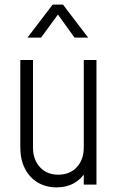

<svg xmlns="http://www.w3.org/2000/svg" viewBox="-20 -800 513 832"><path d="M225.5 12Q179 12 143.5 -9.2Q108 -30.5 88 -69.5Q68 -108.5 68 -161V-540H123V-161Q123 -108 153.2 -75.5Q183.5 -43 232 -43Q282.5 -43 312.8 -75.5Q343 -108 343 -161V-540H398V0H343V-68L352 -57Q332.5 -24 300.2 -6Q268 12 225.5 12ZM99 -637 208 -780H253L362 -637H303L231 -737L158 -637Z"/></svg>

Font: Mohave Light
Style: Regular
Weight: 300
Designer: Gumpita Rahayu
Foundry: Tokotype
Version: Version 2.003